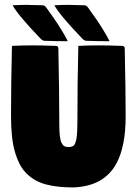

<svg xmlns="http://www.w3.org/2000/svg" viewBox="-20 -779 556 808"><path d="M26.4 -289.3Q26.4 -429.7 30.3 -585.9Q76.7 -588.1 115.7 -588.1Q156 -588.1 215.8 -585.9Q219.7 -585.9 222.7 -583Q225.6 -580.1 225.6 -576.2Q229.5 -392.6 229.5 -259.8Q229.5 -227.8 231.7 -207.8Q233.9 -187.7 239.3 -177.4Q244.6 -167 251.2 -163.6Q257.8 -160.2 268.6 -160.2Q283 -160.2 290.3 -166.7Q297.6 -173.3 301.6 -195.2Q305.7 -217 305.7 -260Q305.7 -429.7 309.6 -585.9Q356.2 -588.1 395 -588.1Q435.3 -588.1 495.1 -585.9Q499 -585.9 502 -583Q504.9 -580.1 504.9 -576.2Q508.8 -392.6 508.8 -289.3Q508.8 -226.6 499.3 -177.7Q489.7 -128.9 471.9 -94.6Q454.1 -60.3 427.1 -37.6Q400.1 -14.9 366.7 -3.7Q333.3 7.6 291 9.8Q256.6 9.8 229 7Q201.4 4.2 175.5 -2.4Q149.7 -9 129.9 -20.1Q110.1 -31.2 92.9 -47.7Q75.7 -64.2 63.7 -86.8Q51.8 -109.4 43.1 -138.9Q34.4 -168.5 30.4 -205.9Q26.4 -243.4 26.4 -289.3ZM208.7 -756.8Q243.2 -758.5 267.1 -758.5Q284.9 -758.5 335.7 -756.8Q343.5 -756.6 350.6 -747.1Q371.8 -717.3 384 -699.8Q396.2 -682.4 413.1 -655.3Q429.9 -628.2 441.2 -605.5Q391.1 -605.5 342.5 -607.4Q334.5 -607.7 325.7 -617.2Q232.9 -713.4 208.7 -756.8ZM33 -756.8Q67.4 -758.5 91.3 -758.5Q109.1 -758.5 159.9 -756.8Q167.7 -756.6 174.8 -747.1Q196 -717.3 208.3 -699.8Q220.5 -682.4 237.3 -655.3Q254.2 -628.2 265.4 -605.5Q215.3 -605.5 166.7 -607.4Q158.7 -607.7 149.9 -617.2Q57.1 -713.4 33 -756.8Z"/></svg>

Font: Digitalt
Style: Medium
Weight: 500
Designer: gluk
Foundry: gluk
Version: Version 0.60